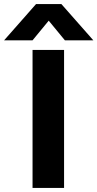

<svg xmlns="http://www.w3.org/2000/svg" viewBox="-84 -918 476 938"><path d="M75 -721H-64L92 -898H216L372 -721H233L154 -817ZM229 0H75V-674H229Z"/></svg>

Font: Hind Madurai
Style: Bold
Weight: 700
Designer: Jyotish Sonowal
Foundry: Indian Type Foundry
Version: Version 0.702;PS 1.0;hotconv 1.0.81;makeotf.lib2.5.63406